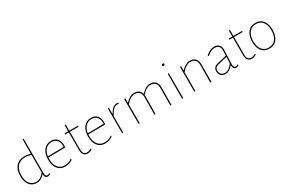

<svg xmlns="http://www.w3.org/2000/svg" viewBox="110 -1855 4472 3013"><g transform="rotate(-30 2346.0 -348.5)"><path d="M396 -702V-75Q396 -17 431 -17Q454 -17 472 -32L478 -29L474 -11Q454 3 430 3Q377 3 376 -69H373Q310 5 229 5Q151 5 103.5 -54Q56 -113 56 -217Q56 -332 111.5 -394.5Q167 -457 268 -457Q319 -457 376 -440V-698ZM268 -437Q176 -437 126 -379.5Q76 -322 76 -217Q76 -123 118.5 -69Q161 -15 230 -15Q314 -15 376 -101V-418Q321 -437 268 -437Z M743 5Q660 5 611.5 -56Q563 -117 563 -221Q563 -329 613.5 -393Q664 -457 749 -457Q825 -457 863.5 -405Q902 -353 894 -262L888 -255L584 -251Q583 -242 583 -221Q583 -126 626.5 -70.5Q670 -15 745 -15Q824 -15 878 -58L884 -56L881 -36Q819 5 743 5ZM748 -437Q683 -437 640 -392.5Q597 -348 586 -271L875 -275L876 -296Q876 -362 841.5 -399.5Q807 -437 748 -437Z M1153 4Q1108 4 1083.5 -26Q1059 -56 1059 -112V-432H997L993 -436L996 -452H1059V-560L1075 -566L1079 -563V-452H1234L1237 -448L1234 -432H1079V-113Q1079 -16 1153 -16Q1191 -16 1231 -42L1235 -39L1233 -21Q1189 4 1153 4Z M1467 5Q1384 5 1335.5 -56Q1287 -117 1287 -221Q1287 -329 1337.5 -393Q1388 -457 1473 -457Q1549 -457 1587.5 -405Q1626 -353 1618 -262L1612 -255L1308 -251Q1307 -242 1307 -221Q1307 -126 1350.5 -70.5Q1394 -15 1469 -15Q1548 -15 1602 -58L1608 -56L1605 -36Q1543 5 1467 5ZM1472 -437Q1407 -437 1364 -392.5Q1321 -348 1310 -271L1599 -275L1600 -296Q1600 -362 1565.5 -399.5Q1531 -437 1472 -437Z M1797 -453V-342H1801Q1861 -452 1937 -452Q1950 -452 1964 -450V-431L1959 -429Q1944 -432 1932 -432Q1863 -432 1797 -301V0H1777V-449Z M2094 -453V-374H2099Q2176 -457 2254 -457Q2355 -457 2378 -370H2383Q2462 -457 2542 -457Q2604 -457 2638 -421.5Q2672 -386 2672 -321V-194L2670 0H2650L2652 -320Q2652 -375 2623 -406Q2594 -437 2542 -437Q2461 -437 2383 -345Q2384 -337 2384 -321V-194L2382 0H2362L2364 -320Q2364 -375 2335 -406Q2306 -437 2254 -437Q2174 -437 2094 -341L2095 -196L2094 0H2074V-449Z M2853 -611Q2853 -631 2873 -631Q2893 -631 2893 -611Q2893 -591 2873 -591Q2853 -591 2853 -611ZM2863 0V-449L2883 -453V0Z M3104 -453V-374H3108Q3185 -457 3264 -457Q3327 -457 3361 -421.5Q3395 -386 3395 -321V0H3373L3375 -320Q3375 -375 3346 -406Q3317 -437 3264 -437Q3182 -437 3104 -341V0H3084V-449Z M3700 -457Q3757 -457 3787.5 -427.5Q3818 -398 3818 -344Q3818 -332 3813 -209Q3808 -86 3808 -73Q3808 -17 3844 -17Q3868 -17 3886 -32L3892 -29L3888 -11Q3868 3 3843 3Q3789 3 3788 -73H3785Q3721 2 3654 5Q3600 5 3570.5 -24.5Q3541 -54 3541 -107Q3541 -143 3562.5 -168Q3584 -193 3623 -202L3795 -242L3798 -340Q3798 -387 3772.5 -412Q3747 -437 3699 -437Q3636 -437 3562 -372L3556 -374L3551 -389Q3628 -457 3700 -457ZM3794 -221 3628 -182Q3561 -166 3561 -107Q3561 -64 3585 -39.5Q3609 -15 3653 -15Q3722 -15 3789 -106Z M4127 4Q4082 4 4057.5 -26Q4033 -56 4033 -112V-432H3971L3967 -436L3970 -452H4033V-560L4049 -566L4053 -563V-452H4208L4211 -448L4208 -432H4053V-113Q4053 -16 4127 -16Q4165 -16 4205 -42L4209 -39L4207 -21Q4163 4 4127 4Z M4451 -457Q4536 -457 4585 -396.5Q4634 -336 4634 -230Q4634 -121 4583.5 -58Q4533 5 4444 5Q4359 5 4310 -55.5Q4261 -116 4261 -222Q4261 -331 4311.5 -394Q4362 -457 4451 -457ZM4451 -437Q4372 -437 4326.5 -380Q4281 -323 4281 -222Q4281 -125 4324.5 -70Q4368 -15 4444 -15Q4523 -15 4568.5 -72Q4614 -129 4614 -230Q4614 -327 4570.5 -382Q4527 -437 4451 -437Z"/></g></svg>

Font: Alegreya Sans Thin
Style: Regular
Weight: 100
Designer: Juan Pablo del Peral
Foundry: Huerta Tipografica
Version: Version 2.007